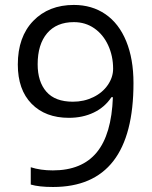

<svg xmlns="http://www.w3.org/2000/svg" viewBox="-20 -744 612 774"><path d="M518.1 -409.2Q518.1 9.8 193.8 9.8Q137.2 9.8 104 0V-69.8Q143.1 -57.1 192.9 -57.1Q310.1 -57.1 369.9 -129.6Q429.7 -202.1 435.1 -352.1H429.2Q402.3 -311.5 357.9 -290.3Q313.5 -269 257.8 -269Q163.1 -269 107.4 -325.7Q51.8 -382.3 51.8 -483.9Q51.8 -595.2 114 -659.7Q176.3 -724.1 277.8 -724.1Q350.6 -724.1 405 -686.8Q459.5 -649.4 488.8 -577.9Q518.1 -506.3 518.1 -409.2ZM277.8 -654.8Q208 -654.8 169.9 -609.9Q131.8 -564.9 131.8 -484.9Q131.8 -414.6 167 -374.3Q202.1 -334 273.9 -334Q318.4 -334 355.7 -352.1Q393.1 -370.1 414.6 -401.4Q436 -432.6 436 -466.8Q436 -518.1 416 -561.5Q396 -605 360.1 -629.9Q324.2 -654.8 277.8 -654.8Z"/></svg>

Font: f3_58770 
Style: Regular
Weight: 400
Foundry: Ascender Corporation
Version: Version 1.10